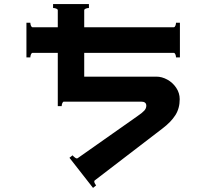

<svg xmlns="http://www.w3.org/2000/svg" viewBox="-20 -817 1040 937"><path d="M391 -559V-443H743Q770 -443 796.5 -428.5Q823 -414 840 -388.5Q857 -363 857 -333Q857 -288 835.5 -254.5Q814 -221 773 -190L443 63Q440 65 440 69Q440 73 443 78.5Q446 84 449 88L434 100L319 -47L334 -59Q339 -53 346.5 -47.5Q354 -42 359 -45L649 -249Q674 -266 684 -277Q694 -288 694 -301Q694 -321 669 -321H292Q287 -321 284 -313.5Q281 -306 281 -299H262V-559H139Q134 -559 131 -551.5Q128 -544 128 -537H109V-706H128Q128 -699 131 -691.5Q134 -684 139 -684H262V-767Q262 -772 254.5 -775Q247 -778 239 -778V-797H414V-778Q406 -778 398.5 -775Q391 -772 391 -767V-684H828Q833 -684 836 -691.5Q839 -699 839 -706H858V-537H839Q839 -544 836 -551.5Q833 -559 828 -559Z"/></svg>

Font: Aoboshi One
Style: Regular
Weight: 400
Designer: IKIMOJI
Foundry: Natsumi Matsuba
Version: Version 1.000; ttfautohint (v1.8.3)